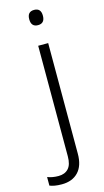

<svg xmlns="http://www.w3.org/2000/svg" viewBox="-197 -774 575 1059"><g transform="rotate(-15 90.5 -244.5)"><path d="M78 -686Q78 -729 117 -729Q156 -729 156 -686Q156 -642 117 -642Q78 -642 78 -686ZM17 240Q-6 240 -23 237Q-40 234 -52 229V180Q-24 191 11 191Q47 191 67.5 169Q88 147 88 99V-532H145V100Q145 168 111 204Q77 240 17 240Z"/></g></svg>

Font: Noto Sans Canadian Aboriginal Light
Style: Regular
Weight: 300
Designer: Monotype Design Team, Typotheque's Kevin King
Foundry: Monotype Imaging Inc.
Version: Version 2.004; ttfautohint (v1.8.4.7-5d5b)